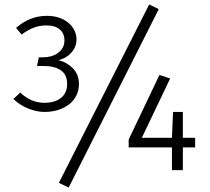

<svg xmlns="http://www.w3.org/2000/svg" viewBox="-20 -763 940 861"><path d="M154 -506H175Q191 -506 208 -510.5Q225 -515 238.5 -524.5Q252 -534 260.5 -548Q269 -562 269 -582Q269 -613 248 -631Q227 -649 187 -649Q156 -649 129 -638Q102 -627 77 -608L52 -638Q114 -692 190 -692Q221 -692 245.5 -683.5Q270 -675 287.5 -660Q305 -645 314 -626Q323 -607 323 -586Q323 -553 300.5 -527.5Q278 -502 245 -494V-492Q280 -484 307 -456.5Q334 -429 334 -386Q334 -359 323 -336Q312 -313 291.5 -296.5Q271 -280 242.5 -270.5Q214 -261 180 -261Q144 -261 106 -276.5Q68 -292 40 -319L71 -348Q91 -328 118.5 -315Q146 -302 179 -302Q226 -302 253.5 -324Q281 -346 281 -386Q281 -429 252.5 -448Q224 -467 178 -467H146ZM288 78 244 57 649 -743 692 -722ZM751 0V-102H557V-137L695 -427L743 -411L616 -145H751L756 -261H800V-145H855V-102H800V0Z"/></svg>

Font: Jldddboxgfspflltxgxzjzlszac
Style: Regular
Weight: 300
Designer: Carrois Corporate & Edenspiekermann
Foundry: Carrois Corporate GbR & Edenspiekermann AG
Version: Version 2.001